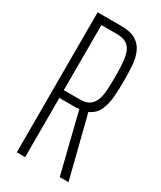

<svg xmlns="http://www.w3.org/2000/svg" viewBox="-177 -752 687 817"><g transform="rotate(30 166.5 -344.0)"><path d="M51 0V-688H168Q214 -688 239.5 -672Q265 -656 277 -628.5Q289 -601 291.5 -565Q294 -529 294 -489Q294 -447 290.5 -409Q287 -371 273.5 -343Q260 -315 229 -301L305 0H262L187 -302L199 -294Q194 -293 186 -292Q178 -291 170 -291H92V0ZM92 -329H170Q199 -329 215.5 -339.5Q232 -350 240.5 -370.5Q249 -391 251 -421Q253 -451 253 -489Q253 -527 250.5 -557Q248 -587 240 -607.5Q232 -628 214.5 -638.5Q197 -649 166 -649H92Z"/></g></svg>

Font: Saira UltraCondensed ExtraLight
Style: Regular
Weight: 250
Width: 1
Designer: Hector Gatti with collaboration of the Omnibus-Type team
Foundry: Omnibus-Type
Version: Version 1.101